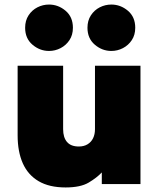

<svg xmlns="http://www.w3.org/2000/svg" viewBox="-20 -809 700 844"><path d="M268.5 15Q196.5 15 149.8 -12.5Q103 -40 80.2 -91.2Q57.5 -142.5 57.5 -214V-520H257.5V-241Q257.5 -205 274.5 -185Q291.5 -165 326.5 -165Q349 -165 365 -174.8Q381 -184.5 389.2 -201.5Q397.5 -218.5 397.5 -241V-520H597.5V0H427.5V-51Q406 -28 370 -6.5Q334 15 268.5 15ZM195.5 -585Q155 -585 122.8 -612.5Q90.5 -640 90.5 -687Q90.5 -718.5 105.5 -741.5Q120.5 -764.5 144.5 -776.8Q168.5 -789 195.5 -789Q236 -789 268.2 -761.8Q300.5 -734.5 300.5 -687Q300.5 -655.5 285.5 -632.8Q270.5 -610 246.5 -597.5Q222.5 -585 195.5 -585ZM469.5 -585Q429 -585 396.8 -612.5Q364.5 -640 364.5 -687Q364.5 -718.5 379.5 -741.5Q394.5 -764.5 418.5 -776.8Q442.5 -789 469.5 -789Q510 -789 542.2 -761.8Q574.5 -734.5 574.5 -687Q574.5 -655.5 559.5 -632.8Q544.5 -610 520.5 -597.5Q496.5 -585 469.5 -585Z"/></svg>

Font: Geologica Cursive Black
Style: Regular
Weight: 900
Designer: Sindre Bremnes, Frode Helland
Foundry: Monokrom Skriftforlag AS
Version: Version 1.010;gftools[0.9.28]